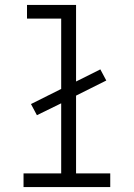

<svg xmlns="http://www.w3.org/2000/svg" viewBox="-20 -755 540 775"><path d="M75 0V-55H227V-338L129 -290L105 -335L227 -396V-680H89V-735H287V-426L385 -475L409 -430L287 -369V-55H425V0Z"/></svg>

Font: Iosevka Light
Style: Regular
Weight: 300
Monospace: yes
Designer: Belleve Invis
Foundry: Belleve Invis
Version: Version 32.5.0; ttfautohint (v1.8.4)